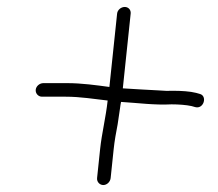

<svg xmlns="http://www.w3.org/2000/svg" viewBox="-20 -570 628 552"><path d="M298.1 -58 306.8 -141C309.2 -164.3 313.6 -189 318.3 -213L325.1 -259C325.8 -265 326.7 -271 328 -277C377.9 -273.9 424.2 -267.4 473.3 -270C492.5 -270 515.9 -268.4 530.8 -265L541.5 -262C566.1 -255.7 576.8 -294.3 554.4 -300L543.8 -303C526.2 -307.5 500.6 -309 477.4 -309C465.3 -308.3 452 -308.7 437.5 -310C402.4 -311.7 371.1 -313.7 333.1 -316L355.7 -531C356.8 -541.6 349.2 -550 338.6 -550C328.1 -550 317.8 -541.6 316.7 -531L294.5 -320C257.4 -325 215 -331 172.7 -331H104.7C94.1 -331 83.8 -322.6 82.7 -312C81.6 -301.4 90 -292 100.6 -292H168.6C211.5 -292 250.8 -285.3 289.5 -281C284.5 -233.6 272.6 -187 267.8 -141L259.1 -58C258 -47.4 266.4 -38 277 -38C287.6 -38 297 -47.4 298.1 -58Z"/></svg>

Font: Just Breathe
Style: Obl2
Weight: 400
Foundry: Cannot Into Space Fonts
Version: Version 0.72